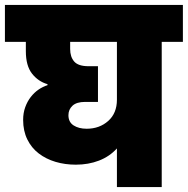

<svg xmlns="http://www.w3.org/2000/svg" viewBox="-34 -760 763 780"><path d="M318 -237Q370 -237 405.5 -268.5Q441 -300 441 -355V-590H251V-561Q251 -529 267.5 -510Q284 -491 326 -491H364V-346H312Q277 -346 260.5 -330.5Q244 -315 244 -292Q244 -264 265 -250.5Q286 -237 318 -237ZM-14 -740H709V-590H623V0H441V-157Q411 -124 368 -107.5Q325 -91 274 -91Q230 -91 191.5 -102.5Q153 -114 123.5 -136.5Q94 -159 77 -193.5Q60 -228 60 -273Q60 -301 68.5 -324.5Q77 -348 91 -366Q105 -384 122.5 -396Q140 -408 159 -414V-418Q121 -429 96 -461Q71 -493 71 -552V-590H-14Z"/></svg>

Font: SVN-Poppins ExtraBold
Style: Regular
Weight: 800
Designer: Ninad Kale (Devanagari), Jonny Pinhorn (Latin)
Foundry: Indian Type Foundry
Version: Version 3.002 2017; ttfautohint (v1.8.3)